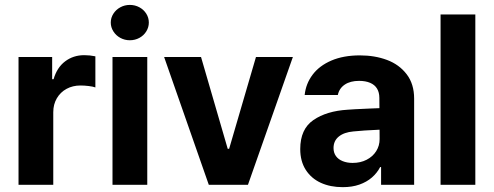

<svg xmlns="http://www.w3.org/2000/svg" viewBox="-20 -767 2049 797"><path d="M56.9 -530.3H196.5V-438.2H202.4Q216.5 -486.9 250.5 -512.4Q284.5 -538 329.7 -538Q353 -538 375.9 -533.2V-404.1Q366.6 -407.7 348.2 -409.9Q329.8 -412.1 314 -412.1Q281.9 -412.1 256.3 -398.2Q230.7 -384.3 215.9 -359Q201.1 -333.8 201.1 -301.4V0H56.9Z M447 -530.3H591.3V0H447ZM439.8 -673.3Q439.8 -693.3 450.7 -710.2Q461.5 -727 479.6 -736.8Q497.7 -746.6 518.9 -746.6Q540.4 -746.6 558.5 -736.8Q576.6 -727 587.2 -710.2Q597.8 -693.3 597.8 -673.3Q597.8 -653.7 587.2 -636.6Q576.6 -619.5 558.5 -609.7Q540.4 -599.9 518.9 -599.9Q497.7 -599.9 479.6 -609.7Q461.5 -619.5 450.7 -636.6Q439.8 -653.7 439.8 -673.3Z M1009.3 0H846.7L661.3 -530.3H814.5L925.3 -149.2H931.1L1042.5 -530.3H1195.7Z M1493.7 -225.3 1446.9 -221.4Q1408.3 -218 1386.4 -200.2Q1364.5 -182.4 1364.5 -152.6Q1364.5 -133 1374.5 -119.1Q1384.5 -105.2 1402.7 -98Q1420.9 -90.7 1443.7 -90.7Q1476.4 -90.7 1501.8 -103.8Q1527.3 -116.9 1541.6 -139.5Q1555.8 -162.1 1555.8 -189.6L1554.7 -360.7Q1554.7 -383.3 1545.1 -399.2Q1535.5 -415.1 1516.4 -423.2Q1497.3 -431.3 1470.5 -431.3Q1434.3 -431.3 1411.3 -415.9Q1388.2 -400.5 1382.3 -372.7H1244.7Q1249.5 -419.5 1277.6 -456.9Q1305.7 -494.3 1355.7 -515.7Q1405.8 -537.1 1473.9 -537.1Q1535.8 -537.1 1586.4 -518.2Q1637 -499.3 1668 -458.9Q1699.1 -418.5 1699.1 -357.3V0H1561.9V-73.4H1558Q1544.9 -48.4 1523.5 -30Q1502.1 -11.5 1471.9 -0.8Q1441.7 9.9 1402.6 9.9Q1351.2 9.9 1311.6 -8.2Q1272 -26.4 1249.1 -62.1Q1226.3 -97.8 1226.3 -148.2Q1226.3 -231.2 1281 -268.7Q1335.7 -306.3 1423.3 -311.6Q1438.1 -313.1 1513.8 -316.4L1561.7 -318.3L1562.7 -229Q1542.8 -228.4 1493.7 -225.3Z M1953.1 0H1808.8V-707H1953.1Z"/></svg>

Font: Pretendard JP Variable
Style: Regular
Weight: 400
Designer: Base glyphs from Inter by Rasmus Andersson; Hangul glyphs from Noto Sans CJK(Source Han Sans) by Jang Soo-young and Kang
Foundry: Kil Hyung-jin
Version: Version 1.307;Glyphs 3.2 (3192)